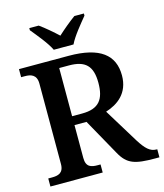

<svg xmlns="http://www.w3.org/2000/svg" viewBox="-133 -1030 961 1128"><g transform="rotate(-15 347.5 -465.5)"><path d="M259 -771H379C400 -816 454 -880 485 -918V-931H427C396 -909 348 -869 318 -841C288 -869 242 -909 210 -931H153V-918C184 -880 238 -816 259 -771ZM32 0H350V-49H333C294 -49 262 -56 262 -112V-312H335L459 -90C501 -14 547 0 669 0H695V-49H690C652 -49 625 -75 590 -131L462 -340C535 -363 607 -413 607 -522C607 -646 525 -714 334 -714H32V-665H54C89 -665 126 -657 126 -601V-112C126 -56 91 -49 54 -49H32ZM323 -366H262V-659H321C420 -659 462 -619 462 -516C462 -416 426 -366 323 -366Z"/></g></svg>

Font: Noto Serif Ethiopic SemiBold
Style: Regular
Weight: 600
Designer: Monotype Design Team
Foundry: Monotype Imaging Inc.
Version: Version 2.102